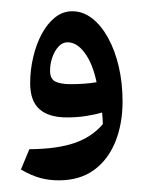

<svg xmlns="http://www.w3.org/2000/svg" viewBox="-20 -992 251 336"><path d="M82.6 -676.4Q66 -676.4 50.9 -680.4Q35.7 -684.4 16.6 -695.3L31.4 -730.9Q79.9 -731.2 110.5 -741.8Q141 -752.3 160 -774.8Q159.8 -784.8 158.6 -795.1Q145.5 -791.2 130 -788.9Q114.5 -786.5 97.3 -786.5Q65.4 -786.5 49.1 -800.9Q32.8 -815.2 32.8 -846.3Q32.8 -869.1 38 -891.5Q43.2 -913.9 52.8 -932.1Q62.5 -950.4 76.1 -961.3Q89.7 -972.3 106.5 -972.3Q125.2 -972.3 141.2 -959.9Q157.2 -947.5 169.2 -925.6Q181.3 -903.7 187.9 -875.2Q194.5 -846.7 194.5 -814.5Q194.5 -775.4 181.9 -744Q169.3 -712.7 144.5 -694.5Q119.7 -676.4 82.6 -676.4ZM149 -848.1Q142.4 -880.1 128.6 -899Q114.8 -918 98.1 -918Q89.5 -918 82.5 -910.6Q75.6 -903.1 71.6 -891.7Q67.6 -880.3 67.6 -868.2Q67.6 -854.1 76.7 -849.4Q85.7 -844.7 104.1 -844.7Q114.8 -844.7 126.8 -845.5Q138.7 -846.3 149 -848.1Z"/></svg>

Font: Pinar Bold
Style: Regular
Weight: 700
Designer: Amin Abedi
Version: Version 3.000